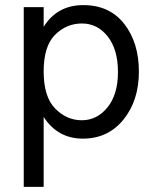

<svg xmlns="http://www.w3.org/2000/svg" viewBox="-20 -535 607 752"><path d="M301 -443Q240 -443 195.5 -398.5Q151 -354 151 -255Q151 -156 196 -110Q241 -64 300.5 -64Q360 -64 401 -114.5Q442 -165 442 -253Q442 -341 402 -392Q362 -443 301 -443ZM151 197H73V-507H151V-430Q204 -515 306.5 -515Q409 -515 466.5 -441.5Q524 -368 524 -254.5Q524 -141 463.5 -66.5Q403 8 304.5 8Q206 8 151 -77Z"/></svg>

Font: Hind Mysuru
Style: Regular
Weight: 400
Designer: Manushi Parikh, Hitesh Malaviya
Foundry: Indian Type Foundry
Version: Version 0.703;PS 1.0;hotconv 1.0.86;makeotf.lib2.5.63406